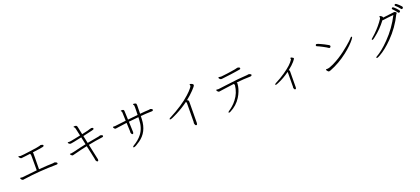

<svg xmlns="http://www.w3.org/2000/svg" viewBox="68 -2176 7864 3599"><g transform="rotate(-20 4000.0 -376.0)"><path d="M526 -420V-498Q526 -515 523 -518Q687 -539 724 -548Q745 -553 750 -558.5Q755 -564 755 -572Q755 -585 737 -591Q719 -597 707.5 -597Q696 -597 686 -590Q669 -581 468 -554Q322 -534 288 -534H282L251 -541Q243 -541 241.5 -537Q240 -533 240 -532Q240 -522 264 -499Q275 -489 285.5 -489Q296 -489 374 -499Q405 -503 430.5 -506Q456 -509 462 -510Q466 -503 471 -497Q476 -491 476 -444V-177Q333 -164 183 -146H177L143 -150Q133 -150 133 -142Q133 -138 136 -132Q150 -101 176 -97Q181 -97 188 -98.5Q195 -100 203 -101Q513 -146 859 -150Q887 -150 887 -169V-172Q886 -182 869 -191.5Q852 -201 842 -202H837Q830 -202 823 -200Q816 -198 809 -197Q697 -195 523 -181Z M1212 -471Q1199 -471 1199 -463.5Q1199 -456 1213.5 -442Q1228 -428 1248 -428Q1268 -428 1471 -472L1503 -323Q1399 -302 1247 -264Q1204 -254 1192 -254L1174 -255Q1164 -255 1164 -247Q1164 -245 1170.5 -235.5Q1177 -226 1187.5 -217.5Q1198 -209 1209 -209Q1220 -209 1302 -232Q1384 -255 1511 -281Q1532 -191 1544 -134Q1549 -108 1555.5 -78.5Q1562 -49 1567.5 -23Q1573 3 1573 11.5Q1573 20 1574.5 22.5Q1576 25 1580 33Q1584 41 1590.5 48.5Q1597 56 1608.5 56Q1620 56 1622.5 43.5Q1625 31 1625 22.5Q1625 14 1558 -291Q1702 -321 1839 -338Q1864 -341 1864 -359L1863 -364Q1861 -374 1844 -380Q1827 -386 1818 -385.5Q1809 -385 1801 -381.5Q1793 -378 1785 -376Q1708 -363 1549 -333L1517 -481Q1578 -495 1630 -506.5Q1682 -518 1699.5 -522.5Q1717 -527 1730 -531.5Q1743 -536 1743 -549V-552Q1742 -563 1728.5 -567.5Q1715 -572 1707 -572Q1699 -572 1677 -564Q1662 -555 1508 -522Q1500 -559 1493 -594Q1486 -629 1481 -653.5Q1476 -678 1473 -687Q1470 -696 1462.5 -704.5Q1455 -713 1414 -713Q1405 -713 1404 -705V-704Q1404 -697 1409 -694Q1414 -691 1418.5 -687Q1423 -683 1428 -665.5Q1433 -648 1462 -513Q1446 -510 1350.5 -490Q1255 -470 1238 -470Z M2834 -523Q2764 -521 2659 -510Q2662 -570 2662 -659V-680Q2662 -702 2658.5 -709Q2655 -716 2639 -722Q2623 -728 2610.5 -728Q2598 -728 2596 -722L2595 -718Q2595 -712 2605 -702Q2610 -697 2610 -683V-677Q2611 -670 2611 -660V-630Q2611 -608 2608 -506L2409 -485Q2408 -524 2402 -655Q2402 -675 2392 -683Q2382 -691 2359.5 -691Q2337 -691 2337 -682Q2337 -678 2346 -670Q2355 -662 2355 -645L2361 -480L2140 -454H2131L2108 -455Q2095 -455 2095 -444L2099 -434Q2103 -424 2113 -414.5Q2123 -405 2136 -405Q2149 -405 2203 -414.5Q2257 -424 2363 -436Q2370 -292 2370 -268L2368 -239Q2369 -237 2372 -227Q2380 -200 2398 -200Q2418 -200 2418 -238V-242L2411 -442Q2537 -455 2607 -461Q2605 -429 2605 -409Q2600 -244 2514 -135Q2450 -54 2346 7Q2324 20 2324 32Q2324 41 2338 41Q2367 41 2460 -24Q2645 -151 2655 -405Q2655 -428 2657 -466Q2776 -476 2883 -478Q2895 -478 2902 -484.5Q2909 -491 2909 -501Q2909 -511 2892 -520Q2879 -527 2870 -528H2867Z M3159 -217Q3186 -217 3302 -277Q3429 -342 3543 -426Q3546 -419 3549.5 -411.5Q3553 -404 3553 -398V-367L3550 -60V-27L3546 0V3Q3547 5 3550 17Q3557 51 3578 51L3584 50Q3600 46 3600 9V-26L3603 -354V-408Q3603 -422 3598 -430.5Q3593 -439 3573 -449Q3656 -515 3720 -582Q3789 -652 3789 -673Q3789 -696 3746 -710Q3731 -714 3730 -714Q3718 -714 3718 -703Q3718 -698 3721.5 -693.5Q3725 -689 3725 -680.5Q3725 -672 3695.5 -633.5Q3666 -595 3600 -535Q3442 -390 3167 -248Q3144 -237 3144 -225Q3147 -217 3159 -217Z M4282 -652Q4269 -649 4269 -640Q4269 -631 4283.5 -615.5Q4298 -600 4315 -600L4337 -602Q4410 -609 4508 -623Q4558 -630 4602 -636.5Q4646 -643 4665 -646.5Q4684 -650 4699 -652.5Q4714 -655 4714 -670.5Q4714 -686 4697.5 -692Q4681 -698 4669 -698L4661 -697L4647 -693Q4637 -687 4533 -672Q4490 -665 4446.5 -659.5Q4403 -654 4371 -650.5Q4339 -647 4330 -646H4321Q4303 -646 4295.5 -649Q4288 -652 4282 -652ZM4161 -445Q4152 -445 4152 -435Q4152 -425 4166.5 -409Q4181 -393 4194.5 -393Q4208 -393 4266.5 -403.5Q4325 -414 4500 -435Q4502 -429 4507.5 -423Q4513 -417 4513 -406V-403Q4497 -255 4406 -139Q4367 -88 4325 -51.5Q4283 -15 4254 3.5Q4225 22 4225 33Q4225 41 4236 41Q4247 41 4265 32Q4401 -37 4480 -162Q4514 -217 4533.5 -268Q4553 -319 4560.5 -360Q4568 -401 4568 -418.5Q4568 -436 4562 -442Q4708 -457 4840 -459Q4853 -460 4862.5 -467Q4872 -474 4872 -483Q4869 -494 4852 -502Q4837 -510 4827 -511H4824Q4817 -511 4808.5 -509Q4800 -507 4792 -506Q4642 -500 4350 -461Q4207 -442 4200 -442H4191Z M5556 53Q5571 50 5571 19V-20L5573 -259V-298Q5573 -318 5558 -326Q5644 -394 5684 -441.5Q5724 -489 5724 -500.5Q5724 -512 5693 -527Q5681 -533 5676.5 -533Q5672 -533 5667 -531.5Q5662 -530 5662 -520L5666 -506Q5666 -503 5662 -495Q5632 -449 5582.5 -403.5Q5533 -358 5446 -297.5Q5359 -237 5246 -179Q5226 -167 5226 -158Q5226 -149 5239 -149Q5248 -149 5291 -167Q5408 -216 5525 -301Q5527 -293 5527 -290V-258L5525 -43V-9Q5522 3 5522 11V14Q5523 16 5526 26Q5532 54 5551 54Z M6310 -516Q6340 -501 6365.5 -485.5Q6391 -470 6401 -462.5Q6411 -455 6420 -455Q6429 -455 6437.5 -464Q6446 -473 6446 -484.5Q6446 -496 6430 -507Q6414 -518 6352 -550Q6323 -564 6294.5 -577.5Q6266 -591 6244.5 -599.5Q6223 -608 6214 -608Q6205 -608 6198.5 -601Q6192 -594 6192 -583Q6192 -572 6206 -566Q6240 -553 6310 -516ZM6227 -102Q6216 -102 6216 -89Q6216 -83 6241 -54Q6253 -45 6262 -45Q6271 -45 6292 -53Q6479 -125 6650 -258Q6723 -315 6775.5 -366.5Q6828 -418 6856.5 -455Q6885 -492 6885 -502.5Q6885 -513 6874.5 -513Q6864 -513 6851 -497Q6824 -462 6726 -380Q6680 -341 6625 -299.5Q6570 -258 6509.5 -219.5Q6449 -181 6367.5 -141Q6286 -101 6242 -101Z M7928 -685Q7934 -676 7944 -676Q7954 -676 7962 -685Q7970 -694 7970 -706Q7970 -718 7924 -762Q7904 -781 7886 -794.5Q7868 -808 7859.5 -808Q7851 -808 7844.5 -802Q7838 -796 7838 -789Q7838 -782 7844 -776Q7861 -763 7886.5 -735.5Q7912 -708 7928 -685ZM7853 -639Q7859 -630 7868.5 -630Q7878 -630 7887 -638.5Q7896 -647 7896 -654Q7896 -661 7894 -664.5Q7892 -668 7879 -684Q7866 -700 7848 -719Q7830 -738 7813.5 -752Q7797 -766 7788.5 -766Q7780 -766 7773.5 -759.5Q7767 -753 7767 -745Q7767 -737 7775 -730.5Q7783 -724 7811.5 -691Q7840 -658 7853 -639ZM7228 -322Q7236 -322 7245 -328Q7254 -334 7282 -355Q7420 -461 7527 -604Q7530 -603 7537 -603H7546Q7550 -603 7567.5 -605.5Q7585 -608 7637.5 -615Q7690 -622 7754 -627Q7639 -400 7462 -220Q7385 -140 7317 -86Q7249 -32 7214.5 -14Q7180 4 7180 16Q7180 26 7194 26Q7208 26 7256 -1Q7378 -69 7520 -212Q7699 -392 7810 -621Q7812 -624 7814.5 -626Q7817 -628 7821 -632Q7825 -636 7825 -645Q7825 -654 7810 -663.5Q7795 -673 7784 -673L7557 -646Q7558 -648 7558 -652.5Q7558 -657 7556 -659Q7542 -680 7520 -690Q7509 -694 7505 -694Q7497 -694 7497 -687V-684Q7500 -675 7500 -668Q7500 -658 7493 -644Q7416 -526 7299 -414Q7254 -371 7235 -356Q7216 -341 7216 -335Q7216 -322 7228 -322Z"/></g></svg>

Font: LXGW WenKai Mono TC Light
Style: Regular
Weight: 300
Designer: LXGW / Fontworks Inc.
Foundry: LXGW / Fontworks Inc.
Version: Version 1.330